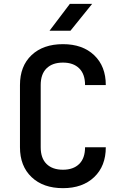

<svg xmlns="http://www.w3.org/2000/svg" viewBox="-20 -970 640 1000"><path d="M308 10Q205 10 144.5 -47.5Q84 -105 84 -203V-527Q84 -626 144.5 -683Q205 -740 308 -740Q410 -740 470.5 -682.5Q531 -625 531 -527H423Q423 -584 392.5 -614Q362 -644 308 -644Q253 -644 222.5 -614Q192 -584 192 -527V-203Q192 -146 222.5 -116Q253 -86 308 -86Q362 -86 392.5 -116Q423 -146 423 -203H531Q531 -105 470.5 -47.5Q410 10 308 10ZM238 -810 344 -950H460L347 -810Z"/></svg>

Font: JetBrains Mono SemiBold
Style: Regular
Weight: 472
Monospace: yes
Designer: Philipp Nurullin, Konstantin Bulenkov
Foundry: JetBrains
Version: Version 2.305; ttfautohint (v1.8.4.7-5d5b)